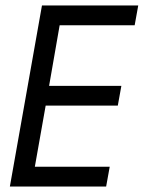

<svg xmlns="http://www.w3.org/2000/svg" viewBox="-20 -680 524 700"><path d="M367 0H16L133 -660H484L471 -588H197.5L159 -367H422.5L409.5 -295H146.5L107 -72H380Z"/></svg>

Font: Lucymar Sans
Style: Italic
Weight: 400
Italic angle: -10°
Foundry: The League of Moveable Type (original font) / Main changes by Cristiano Sobral with portions from Mirco Monsees
Version: Version 2.00;August 30, 2020;FontCreator 13.0.0.2681 64-bit